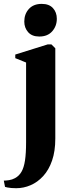

<svg xmlns="http://www.w3.org/2000/svg" viewBox="-72 -750 375 1012"><path d="M13.5 242Q-0.5 242 -12.2 241Q-24 240 -32.8 238.2Q-41.5 236.5 -45.5 235L-52 202Q-40.5 202 -24 199.5Q-7.5 197 7 189Q28.5 177.5 41.2 155.5Q54 133.5 59.8 95.8Q65.5 58 65.5 -1V-420.5L8.5 -443.5V-462.5L179.5 -516H199L219.5 -495.5V-19.5Q219.5 47 202.5 96.2Q185.5 145.5 155.8 178Q126 210.5 89.2 226.2Q52.5 242 13.5 242ZM134.5 -557.5Q96.5 -557.5 76.2 -580.5Q56 -603.5 56 -636.5Q56 -676 80.2 -702.8Q104.5 -729.5 147.5 -729.5H148.5Q187 -729.5 207.2 -707.2Q227.5 -685 227.5 -651Q227.5 -612.5 203.2 -585Q179 -557.5 135.5 -557.5Z"/></svg>

Font: Merriweather 144pt ExtraBold
Style: Regular
Weight: 800
Version: Version 2.100